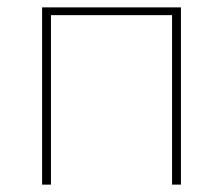

<svg xmlns="http://www.w3.org/2000/svg" viewBox="-20 -500 604 520"><path d="M470 -480V0H446V-480ZM118 -480V0H94V-480ZM454 -480V-459H113V-480Z"/></svg>

Font: Exo 2 Thin
Style: Regular
Weight: 250
Designer: Natanael Gama
Foundry: Natanael Gama
Version: Version 2.010